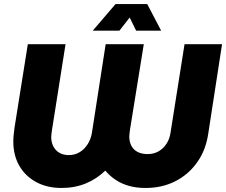

<svg xmlns="http://www.w3.org/2000/svg" viewBox="-20 -919 1121 952"><path d="M285 13Q213 13 159 -16.5Q105 -46 75.5 -97.5Q46 -149 46 -218Q46 -234 48 -252.5Q50 -271 52 -286L118 -700H305L238 -276Q237 -268 235.5 -258.5Q234 -249 234 -241Q234 -200 257.5 -175Q281 -150 322 -150Q351 -150 375 -164.5Q399 -179 415 -204.5Q431 -230 436 -262L504 -700H693L625 -279Q624 -270 622.5 -260Q621 -250 621 -242Q621 -216 631.5 -196Q642 -176 662.5 -165.5Q683 -155 712 -155Q742 -155 766 -168.5Q790 -182 806 -207Q822 -232 826 -264L895 -700H1081L1013 -259Q1001 -175 957.5 -114Q914 -53 848.5 -20Q783 13 702 13Q656 13 619 2.5Q582 -8 553 -27.5Q524 -47 502 -73Q460 -32 405.5 -9.5Q351 13 285 13ZM440 -767 553 -899H710L779 -767H655L623 -832L572 -767Z"/></svg>

Font: MuseoModerno ExtraBold
Style: Italic
Weight: 800
Italic angle: -9°
Designer: Pablo Cosgaya, Héctor Gatti, Marcela Romero, and the Authors of The MuseoModerno Project.
Foundry: Omnibus-Type Team
Version: Version 1.003